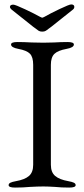

<svg xmlns="http://www.w3.org/2000/svg" viewBox="-20 -843 380 868"><path d="M19 0ZM19 -6Q19 -13 27 -17Q35 -21 52 -24Q92 -31 111 -47.5Q130 -64 130 -98V-550Q130 -585 115.5 -600Q101 -615 63 -622Q30 -628 30 -642Q30 -653 59 -653Q87 -653 123 -651L176 -650L224 -651Q256 -653 285 -653Q314 -653 314 -642Q314 -628 281 -622Q242 -615 226 -599.5Q210 -584 210 -550V-98Q210 -64 229.5 -47.5Q249 -31 289 -24Q306 -21 314 -17Q322 -13 322 -6Q322 5 293 5Q256 5 229 2Q197 0 176 0Q151 0 115 2Q85 5 48 5Q19 5 19 -6ZM161 -767Q169 -763 171 -763Q173 -763 181 -767Q205 -781 249 -802Q293 -823 302 -823Q309 -823 312.5 -820Q316 -817 316 -812Q316 -805 310 -800L212 -722Q194 -708 187.5 -704Q181 -700 171 -700Q161 -700 154.5 -704Q148 -708 130 -722L32 -800Q25 -806 25 -812Q25 -817 29 -819.5Q33 -822 40 -822Q49 -822 93.5 -801Q138 -780 161 -767Z"/></svg>

Font: EB Garamond
Style: Regular
Weight: 400
Designer: Georg Duffner and Octavio Pardo
Foundry: Georg Duffner
Version: Version 1.000; ttfautohint (v1.6)